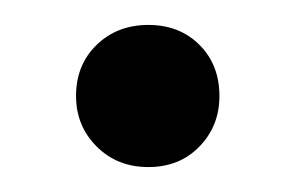

<svg xmlns="http://www.w3.org/2000/svg" viewBox="-20 -419 236 154"><path d="M99 -285Q74 -285 57.5 -301.5Q41 -318 41 -342Q41 -367 57.5 -383Q74 -399 99 -399Q124 -399 140 -383Q156 -367 156 -342Q156 -318 140 -301.5Q124 -285 99 -285Z"/></svg>

Font: DM Sans 20pt
Style: Regular
Weight: 400
Version: Version 4.004;gftools[0.9.30]